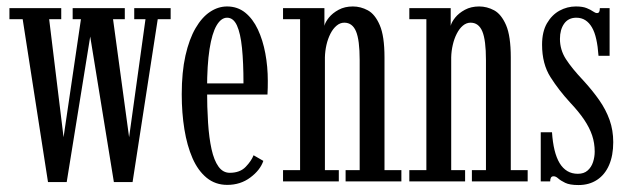

<svg xmlns="http://www.w3.org/2000/svg" viewBox="-20 -548 1899 580"><path d="M324 2 244 -490H201.5V-523.5H357V-490H321.5L370 -133.5L419.5 -490H385.5V-523.5H495.5V-490H456.5L380.5 2ZM125 2 48.5 -490H8.5V-523.5H165V-490H128.5L172 -133.5L224.5 -490H199.5V-523.5H303.5V-490H261L181.5 2Z M666.5 10.5Q630.5 10.5 604.2 -11Q578 -32.5 561.5 -70.2Q545 -108 537 -157.5Q529 -207 529 -263Q529 -330 540.2 -380Q551.5 -430 570.8 -463Q590 -496 614.5 -512.2Q639 -528.5 666 -528.5Q697.5 -528.5 720.8 -509.8Q744 -491 759 -459Q774 -427 781.5 -386.8Q789 -346.5 789 -303.5Q789 -293 788.8 -282.8Q788.5 -272.5 788 -262.5H598.5V-296H715.5Q715.5 -359 711 -403.2Q706.5 -447.5 695.8 -471Q685 -494.5 666 -494.5Q648 -494.5 634.2 -471Q620.5 -447.5 613 -399.8Q605.5 -352 605.5 -278Q605.5 -223.5 608.5 -177.5Q611.5 -131.5 619 -97.5Q626.5 -63.5 640 -44.8Q653.5 -26 674 -26Q705 -26 722.2 -44Q739.5 -62 746 -79L775.5 -62Q766 -34 736.2 -11.8Q706.5 10.5 666.5 10.5Z M835 0V-34H886.5V-490H835V-523.5H960V-470Q962.5 -481 973.5 -494.8Q984.5 -508.5 1003 -518.5Q1021.5 -528.5 1046 -528.5Q1069.5 -528.5 1091.2 -516.8Q1113 -505 1127.2 -472Q1141.5 -439 1141.5 -374.5V-34H1192.5V0H1024V-34H1066.5V-366.5Q1066.5 -427 1055.5 -453.2Q1044.5 -479.5 1020 -479.5Q1007.5 -479.5 996.8 -470.5Q986 -461.5 978.2 -446.2Q970.5 -431 966.2 -412.5Q962 -394 961.5 -375V-34H1003.5V0Z M1216.5 0V-34H1268V-490H1216.5V-523.5H1341.5V-470Q1344 -481 1355 -494.8Q1366 -508.5 1384.5 -518.5Q1403 -528.5 1427.5 -528.5Q1451 -528.5 1472.8 -516.8Q1494.5 -505 1508.8 -472Q1523 -439 1523 -374.5V-34H1574V0H1405.5V-34H1448V-366.5Q1448 -427 1437 -453.2Q1426 -479.5 1401.5 -479.5Q1389 -479.5 1378.2 -470.5Q1367.5 -461.5 1359.8 -446.2Q1352 -431 1347.8 -412.5Q1343.5 -394 1343 -375V-34H1385V0Z M1727.5 11Q1701 11 1687.2 4.2Q1673.5 -2.5 1666.2 -9Q1659 -15.5 1652.5 -15.5Q1646.5 -15.5 1644.2 -11.2Q1642 -7 1642 0H1613.5V-148.5H1647.5Q1649.5 -118 1655.2 -94.5Q1661 -71 1670.5 -55.2Q1680 -39.5 1693.8 -31.2Q1707.5 -23 1725.5 -23Q1744 -23 1755.2 -33Q1766.5 -43 1771.5 -58.5Q1776.5 -74 1776.5 -90Q1776.5 -115.5 1768.8 -138.8Q1761 -162 1744.8 -186.2Q1728.5 -210.5 1702.5 -238Q1668 -275.5 1642.8 -315.2Q1617.5 -355 1617.5 -413Q1617.5 -452 1632.2 -477.5Q1647 -503 1670.2 -515.8Q1693.5 -528.5 1719.5 -528.5Q1740 -528.5 1752.2 -523.5Q1764.5 -518.5 1771.5 -513.5Q1778.5 -508.5 1783.5 -508.5Q1788 -508.5 1790 -512Q1792 -515.5 1792 -523.5H1821.5V-379.5H1788Q1786 -408 1781.2 -429.5Q1776.5 -451 1768.2 -465.2Q1760 -479.5 1748.2 -487Q1736.5 -494.5 1721 -494.5Q1697 -494.5 1684.2 -476.5Q1671.5 -458.5 1671.5 -430.5Q1671.5 -397.5 1689.5 -369.5Q1707.5 -341.5 1742 -305Q1770 -274.5 1790.2 -245.5Q1810.5 -216.5 1821.5 -185.5Q1832.5 -154.5 1832.5 -118.5Q1832.5 -78.5 1820 -49.5Q1807.5 -20.5 1783.8 -4.8Q1760 11 1727.5 11Z"/></svg>

Font: Imbue Thin 10pt
Style: Regular
Weight: 400
Version: Version 1.102